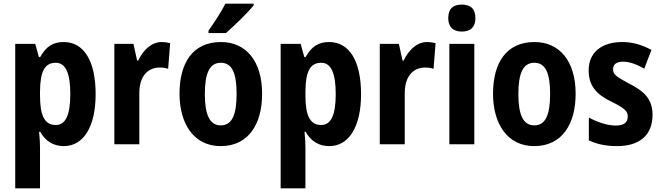

<svg xmlns="http://www.w3.org/2000/svg" viewBox="-20 -786 3605 1046"><path d="M327 -557C269 -557 231 -533 199 -475H192L172 -547H63V240H198V21C198 -1 197 -31 193 -68H199C227 -18 270 10 328 10C434 10 501 -94 501 -273C501 -456 436 -557 327 -557ZM284 -444C338 -444 363 -387 363 -273C363 -161 338 -105 284 -105C223 -105 198 -156 198 -265V-288C199 -396 223 -444 284 -444Z M861 -557C802 -557 758 -509 733 -456H727L707 -547H603V0H739V-279C739 -369 784 -418 850 -418C867 -418 883 -416 896 -411L907 -551C891 -555 875 -557 861 -557Z M1362 -757V-766H1208C1185 -721 1150 -667 1116 -619V-606H1211C1258 -647 1332 -719 1362 -757ZM1408 -275C1408 -456 1318 -557 1184 -557C1031 -557 958 -445 958 -275C958 -112 1036 10 1182 10C1337 10 1408 -114 1408 -275ZM1096 -273C1096 -388 1122 -444 1183 -444C1244 -444 1269 -388 1269 -275C1269 -160 1244 -103 1183 -103C1122 -103 1096 -161 1096 -273Z M1773 -557C1715 -557 1677 -533 1645 -475H1638L1618 -547H1509V240H1644V21C1644 -1 1643 -31 1639 -68H1645C1673 -18 1716 10 1774 10C1880 10 1947 -94 1947 -273C1947 -456 1882 -557 1773 -557ZM1730 -444C1784 -444 1809 -387 1809 -273C1809 -161 1784 -105 1730 -105C1669 -105 1644 -156 1644 -265V-288C1645 -396 1669 -444 1730 -444Z M2307 -557C2248 -557 2204 -509 2179 -456H2173L2153 -547H2049V0H2185V-279C2185 -369 2230 -418 2296 -418C2313 -418 2329 -416 2342 -411L2353 -551C2337 -555 2321 -557 2307 -557Z M2496 -761C2449 -761 2422 -739 2422 -687C2422 -637 2451 -614 2496 -614C2542 -614 2570 -637 2570 -687C2570 -738 2544 -761 2496 -761ZM2564 -547H2428V0H2564Z M3116 -275C3116 -456 3026 -557 2892 -557C2739 -557 2666 -445 2666 -275C2666 -112 2744 10 2890 10C3045 10 3116 -114 3116 -275ZM2804 -273C2804 -388 2830 -444 2891 -444C2952 -444 2977 -388 2977 -275C2977 -160 2952 -103 2891 -103C2830 -103 2804 -161 2804 -273Z M3535 -161C3535 -249 3485 -291 3410 -329C3334 -370 3320 -381 3320 -409C3320 -435 3338 -450 3374 -450C3414 -450 3452 -433 3490 -412L3529 -514C3477 -542 3427 -557 3370 -557C3257 -557 3187 -500 3187 -403C3187 -319 3228 -273 3307 -234C3388 -195 3400 -178 3400 -151C3400 -119 3379 -102 3335 -102C3287 -102 3230 -122 3188 -146V-21C3234 0 3282 10 3342 10C3465 10 3535 -50 3535 -161Z"/></svg>

Font: Noto Sans Ethiopic Condensed
Style: Bold
Weight: 700
Width: 3
Designer: Monotype Design Team
Foundry: Monotype Imaging Inc.
Version: Version 2.102